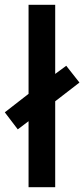

<svg xmlns="http://www.w3.org/2000/svg" viewBox="-43 -780 351 800"><path d="M76 0V-275L31 -241L-23 -312L76 -389V-760H187V-472L233 -506L288 -436L187 -358V0Z"/></svg>

Font: Noto Sans Khmer UI ExtraCondensed SemiBold
Style: Regular
Weight: 600
Width: 2
Designer: Danh Hong and the Monotype Design Team
Foundry: Monotype Imaging Inc.
Version: Version 2.002; ttfautohint (v1.8.4.7-5d5b)